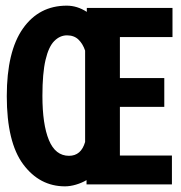

<svg xmlns="http://www.w3.org/2000/svg" viewBox="-20 -652 640 679"><path d="M210 7Q120 7 62 -71Q4 -149 4 -312Q4 -470 61 -551Q118 -632 216 -632Q253 -632 287 -610V-624H590V-521H404V-376H561V-274H404V-102H588V0H286V-15Q269 -5 248.5 1Q228 7 210 7ZM224 -101Q267 -101 281 -150V-473Q273 -497 257.5 -512Q242 -527 217 -527Q192 -527 172 -507Q152 -487 141 -440Q130 -393 130 -313Q130 -212 153 -156.5Q176 -101 224 -101Z"/></svg>

Font: Inconsolata Expanded ExtraBold
Style: Regular
Weight: 800
Width: 7
Monospace: yes
Designer: Raph Levien, Cyreal, Brenton Simpson
Foundry: Raph Levien, Cyreal, Google
Version: Version 3.001; ttfautohint (v1.8.2.53-6de2)